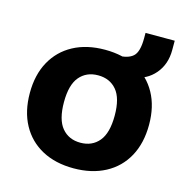

<svg xmlns="http://www.w3.org/2000/svg" viewBox="-97 -724 799 826"><g transform="rotate(15 302.0 -310.5)"><path d="M302 11Q221 11 161.5 -21Q102 -53 69.5 -112.5Q37 -172 37 -254Q37 -335 69.5 -394Q102 -453 161.5 -485Q221 -517 302 -517Q383 -517 443 -485Q503 -453 535.5 -394Q568 -335 568 -254Q568 -172 535.5 -112.5Q503 -53 443 -21Q383 11 302 11ZM302 -103Q354 -103 384.5 -139.5Q415 -176 415 -254Q415 -331 384.5 -367Q354 -403 302 -403Q250 -403 219.5 -367Q189 -331 189 -254Q189 -176 219.5 -139.5Q250 -103 302 -103ZM449 -434 359 -489V-507Q406 -507 428.5 -527Q451 -547 451 -608V-632H581V-590Q581 -527 544.5 -484Q508 -441 449 -434Z"/></g></svg>

Font: Mulish ExtraBold
Style: Regular
Weight: 800
Designer: Vernon Adams
Foundry: Vernon Adams
Version: Version 3.603; ttfautohint (v1.8.3)